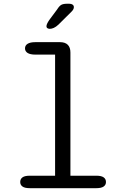

<svg xmlns="http://www.w3.org/2000/svg" viewBox="-20 -982 659 1002"><path d="M135 0Q109.5 0 97.5 -8.5Q85.5 -17 85.5 -32Q85.5 -48 97.5 -56.5Q109.5 -65 135 -65H267.5V-697H164.5Q138 -697 124.2 -705.5Q110.5 -714 110.5 -729.5Q110.5 -745 124.2 -753.5Q138 -762 164.5 -762H293.5Q320 -762 333.8 -748.2Q347.5 -734.5 347.5 -708V-65H483.5Q508.5 -65 520.8 -56.5Q533 -48 533 -32Q533 -17 520.8 -8.5Q508.5 0 483.5 0ZM239.5 -831.5Q234 -831.5 228.2 -834.5Q222.5 -837.5 222.5 -845.5Q222.5 -856 237 -877.5L278 -932.5Q289.5 -951 300 -956.8Q310.5 -962.5 330.5 -962.5H341.5Q352.5 -962.5 359 -957.8Q365.5 -953 365.5 -944.5Q365.5 -932.5 351.5 -919.5L285 -853.5Q272 -841.5 260.8 -836.5Q249.5 -831.5 239.5 -831.5Z"/></svg>

Font: Sono Monospace
Style: Regular
Weight: 400
Designer: Tyler Finck
Foundry: Tyler Finck
Version: Version 2.112